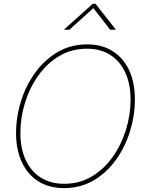

<svg xmlns="http://www.w3.org/2000/svg" viewBox="-20 -968 752 998"><path d="M312.5 9.8Q234.9 9.8 179.2 -25.6Q123.5 -61 93.5 -125.2Q63.5 -189.5 63.5 -275.4Q63.5 -359.9 89.1 -441.9Q114.7 -523.9 163.1 -590.6Q211.4 -657.2 279.5 -697.3Q347.7 -737.3 433.1 -737.3Q510.3 -737.3 565.9 -701.9Q621.6 -666.5 651.4 -602.5Q681.2 -538.6 681.2 -452.1Q681.2 -368.2 655.8 -285.9Q630.4 -203.6 582.5 -137Q534.7 -70.3 466.6 -30.3Q398.4 9.8 312.5 9.8ZM313.5 -12.7Q393.6 -12.7 457.3 -50.8Q521 -88.9 565.9 -152.6Q610.8 -216.3 634.8 -293.7Q658.7 -371.1 658.7 -450.2Q658.7 -530.8 631.6 -590.1Q604.5 -649.4 553.7 -682.1Q502.9 -714.8 432.6 -714.8Q352.1 -714.8 288.1 -676.8Q224.1 -638.7 179 -575Q133.8 -511.2 109.9 -433.6Q85.9 -356 85.9 -276.9Q85.9 -197.3 113 -137.7Q140.1 -78.1 191.2 -45.4Q242.2 -12.7 313.5 -12.7ZM340.8 -813.5H313L313.5 -814.9L461.9 -948.2H476.6L581.5 -814.9L581.1 -813.5H552.7L465.3 -925.8Z"/></svg>

Font: Inter 24pt Thin
Style: Italic
Weight: 250
Italic angle: -9.3988°
Version: Version 4.001;git-66647c0bb